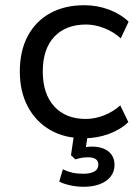

<svg xmlns="http://www.w3.org/2000/svg" viewBox="-20 -521 536 736"><path d="M302 9Q227 9 172 -23Q117 -55 86.5 -112.5Q56 -170 56 -247Q56 -326 86.5 -383Q117 -440 172.5 -470.5Q228 -501 303 -501Q353 -501 398 -484Q443 -467 473 -438L443 -374Q414 -400 378.5 -413.5Q343 -427 310 -427Q232 -427 188 -380Q144 -333 144 -247Q144 -161 188 -113Q232 -65 309 -65Q343 -65 378 -78.5Q413 -92 441 -117L472 -53Q442 -24 397 -7.5Q352 9 302 9ZM301 195Q275 195 249.5 189.5Q224 184 207 175L221 128Q240 137 257.5 141Q275 145 300 145Q326 145 341.5 136.5Q357 128 357 110Q357 96 347 89Q337 82 318 82Q308 82 296 83.5Q284 85 269 90L252 74L266 -20H319L307 57L282 48Q293 45 307 43Q321 41 333 41Q357 41 376.5 48.5Q396 56 407.5 72Q419 88 419 111Q419 137 404 156Q389 175 362.5 185Q336 195 301 195Z"/></svg>

Font: Nunito Sans 9pt
Style: Regular
Weight: 400
Version: Version 3.101;gftools[0.9.27]